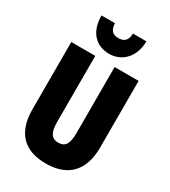

<svg xmlns="http://www.w3.org/2000/svg" viewBox="-227 -1058 1043 1178"><g transform="rotate(30 294.0 -469.0)"><path d="M453 -948H358C356 -897 333 -879 293 -879C252 -879 233 -900 230 -948H135C135 -829 201 -767 293 -767C382 -767 453 -837 453 -948ZM533 -242V-714H363V-247C363 -167 342 -139 294 -139C249 -139 226 -168 226 -246V-714H56V-238C56 -72 140 10 292 10C448 10 533 -77 533 -242Z"/></g></svg>

Font: Noto Sans Lao Looped ExtraCondensed Black
Style: Regular
Weight: 900
Width: 2
Designer: Mark Frömberg, Ben Mitchell
Foundry: The Fontpad Ltd
Version: Version 1.002